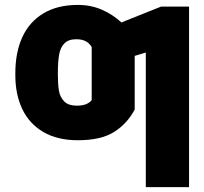

<svg xmlns="http://www.w3.org/2000/svg" viewBox="-20 -557 824 776"><path d="M350.6 -152.3V-367.2Q340.8 -382.8 325.9 -390.6Q311 -398.4 288.1 -398.4Q256.3 -398.4 240 -381.3Q223.6 -364.3 218.8 -335.4Q213.9 -306.6 213.9 -261.7V-252.9Q213.9 -214.8 218.3 -189.7Q222.7 -164.6 239.5 -147.2Q256.3 -129.9 291 -129.9Q332.5 -129.9 350.6 -152.3ZM744.1 199.2H569.3V-344.7L524.4 -331.1V-114.3Q494.1 -57.1 441.2 -23.7Q388.2 9.8 294.9 9.8Q211.9 9.8 155.3 -23.4Q98.6 -56.6 70.3 -115.7Q42 -174.8 42 -252.9V-261.7Q42 -345.2 70.3 -407Q98.6 -468.8 155.3 -502.9Q211.9 -537.1 294.9 -537.1Q347.7 -537.1 392.1 -517.6Q436.5 -498 470.7 -466.3L630.9 -530.3H744.1Z"/></svg>

Font: Pretendard JP Black
Style: Regular
Weight: 900
Designer: Base glyphs from Inter by Rasmus Andersson; Hangeul glyphs from Noto Sans CJK(Source Han Sans) by Jang Soo-young and Kan
Foundry: Kil Hyung-jin
Version: Version 1.309